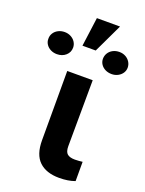

<svg xmlns="http://www.w3.org/2000/svg" viewBox="-241 -916 753 997"><g transform="rotate(20 135.5 -417.5)"><path d="M206.1 -530.3 204.1 -165Q204.1 -134.3 217.8 -122.8Q231.4 -111.3 259.8 -111.3Q271.5 -111.3 282.5 -112.3Q293.5 -113.3 301.8 -114.3V-7.8Q265.1 5.9 214.8 5.9Q143.6 5.9 104.5 -31.2Q65.4 -68.4 65.4 -147.5V-530.3ZM116.2 -840.8H244.1L168 -680.7H94.7ZM-15.6 -715.8Q3.4 -715.8 19 -707.5Q34.7 -699.2 43.7 -685.1Q52.7 -670.9 52.7 -654.3Q52.7 -628.4 33.2 -611.1Q13.7 -593.8 -15.6 -593.8Q-34.7 -593.8 -50.5 -601.8Q-66.4 -609.9 -75.4 -623.8Q-84.5 -637.7 -84 -654.3Q-84.5 -670.9 -75.7 -685.1Q-66.9 -699.2 -51 -707.5Q-35.2 -715.8 -15.6 -715.8ZM287.1 -715.8Q305.7 -715.8 321 -707.5Q336.4 -699.2 345.5 -684.8Q354.5 -670.4 354.5 -653.3Q354.5 -637.2 345.5 -623.5Q336.4 -609.9 320.8 -601.8Q305.2 -593.8 287.1 -593.8Q267.1 -593.8 251.2 -601.8Q235.4 -609.9 226.6 -623.5Q217.8 -637.2 217.8 -653.3Q217.8 -670.4 226.6 -684.8Q235.4 -699.2 251.2 -707.5Q267.1 -715.8 287.1 -715.8Z"/></g></svg>

Font: Pretendard Std
Style: Bold
Weight: 700
Designer: Base glyphs from Inter by Rasmus Andersson; Hangeul glyphs from Noto Sans CJK(Source Han Sans) by Jang Soo-young and Kan
Foundry: Kil Hyung-jin
Version: Version 1.309